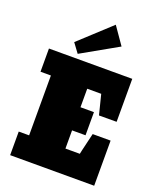

<svg xmlns="http://www.w3.org/2000/svg" viewBox="-193 -1225 1114 1341"><g transform="rotate(20 364.0 -554.0)"><path d="M536.6 -472.7 499.5 -620.1H395.5V-482.4H495.6V-310.5H395.5V-175.3H502.4L508.8 -205.1L539.6 -335.4H672.9V0H48.3V-175.3H125.5V-620.1H48.3V-792.5H667.5V-473.1ZM520 -979 249.5 -826.2 198.7 -895 430.2 -1108.4Z"/></g></svg>

Font: Bevan
Style: Regular
Weight: 400
Foundry: vernon adams
Version: Version 1.000